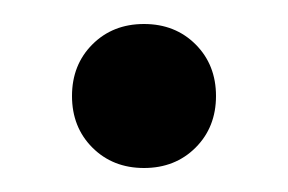

<svg xmlns="http://www.w3.org/2000/svg" viewBox="-20 -130 240 160"><path d="M143 -7Q126 10 100 10Q74 10 57 -7Q40 -24 40 -50Q40 -76 57 -93Q74 -110 100 -110Q126 -110 143 -93Q160 -76 160 -50Q160 -24 143 -7Z"/></svg>

Font: Scada
Style: Regular
Weight: 400
Designer: Jovanny Lemonad
Foundry: Jovanny Lemonad
Version: Version 4.100;PS 004.100;hotconv 1.0.88;makeotf.lib2.5.64775